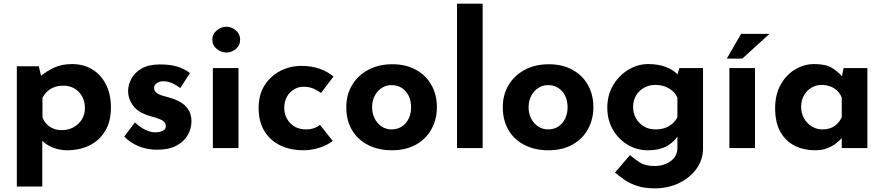

<svg xmlns="http://www.w3.org/2000/svg" viewBox="-20 -809 4831 1049"><path d="M346 12Q307 12 269.5 -2.5Q232 -17 207 -44L211 -85V210H72V-447H192L212 -362L201 -392Q235 -421 277 -440Q319 -459 374 -459Q435 -459 483 -430.5Q531 -402 558.5 -348.5Q586 -295 586 -220Q586 -146 555 -94Q524 -42 470 -15Q416 12 346 12ZM318 -98Q352 -98 380.5 -113Q409 -128 426.5 -155.5Q444 -183 444 -218Q444 -255 428.5 -282.5Q413 -310 386.5 -325.5Q360 -341 328 -341Q300 -341 278.5 -333.5Q257 -326 240.5 -311.5Q224 -297 212 -275V-168Q220 -147 235 -131Q250 -115 271.5 -106.5Q293 -98 318 -98Z M838 9Q784 9 737.5 -10Q691 -29 659 -63L717 -140Q749 -111 776.5 -98.5Q804 -86 826 -86Q843 -86 856.5 -89.5Q870 -93 878 -100.5Q886 -108 886 -120Q886 -137 872.5 -147Q859 -157 838 -163.5Q817 -170 793 -177Q733 -196 706.5 -232.5Q680 -269 680 -312Q680 -345 697.5 -378.5Q715 -412 753.5 -434.5Q792 -457 853 -457Q908 -457 946 -446Q984 -435 1018 -410L965 -328Q946 -343 922.5 -353.5Q899 -364 879 -365Q861 -366 848.5 -361Q836 -356 829 -348Q822 -340 822 -331Q821 -312 836.5 -301Q852 -290 876 -284Q900 -278 923 -270Q955 -260 978 -243Q1001 -226 1013.5 -202.5Q1026 -179 1026 -146Q1026 -106 1005.5 -70.5Q985 -35 943.5 -13Q902 9 838 9Z M1143 -437H1283V0H1143ZM1140 -592Q1140 -623 1164.5 -643Q1189 -663 1217 -663Q1245 -663 1268.5 -643Q1292 -623 1292 -592Q1292 -561 1268.5 -541.5Q1245 -522 1217 -522Q1189 -522 1164.5 -541.5Q1140 -561 1140 -592Z M1798 -39Q1769 -16 1725.5 -2Q1682 12 1640 12Q1565 12 1509.5 -15.5Q1454 -43 1423.5 -94.5Q1393 -146 1393 -219Q1393 -292 1426 -343.5Q1459 -395 1512.5 -422Q1566 -449 1625 -449Q1684 -449 1727.5 -433Q1771 -417 1802 -391L1734 -301Q1720 -312 1695.5 -323.5Q1671 -335 1638 -335Q1609 -335 1585 -320Q1561 -305 1547 -279Q1533 -253 1533 -219Q1533 -187 1548 -160Q1563 -133 1589.5 -117.5Q1616 -102 1652 -102Q1675 -102 1694.5 -108.5Q1714 -115 1728 -127Z M1872 -224Q1872 -291 1903.5 -344Q1935 -397 1992 -427.5Q2049 -458 2123 -458Q2198 -458 2253 -427.5Q2308 -397 2337.5 -344Q2367 -291 2367 -224Q2367 -157 2337.5 -103.5Q2308 -50 2253 -19Q2198 12 2121 12Q2049 12 1992.5 -16Q1936 -44 1904 -97Q1872 -150 1872 -224ZM2013 -223Q2013 -189 2027 -161.5Q2041 -134 2065 -118Q2089 -102 2119 -102Q2152 -102 2176 -118Q2200 -134 2213 -161.5Q2226 -189 2226 -223Q2226 -258 2213 -285Q2200 -312 2176 -328Q2152 -344 2119 -344Q2089 -344 2065 -328Q2041 -312 2027 -285Q2013 -258 2013 -223Z M2477 -789H2617V0H2477Z M2727 -224Q2727 -291 2758.5 -344Q2790 -397 2847 -427.5Q2904 -458 2978 -458Q3053 -458 3108 -427.5Q3163 -397 3192.5 -344Q3222 -291 3222 -224Q3222 -157 3192.5 -103.5Q3163 -50 3108 -19Q3053 12 2976 12Q2904 12 2847.5 -16Q2791 -44 2759 -97Q2727 -150 2727 -224ZM2868 -223Q2868 -189 2882 -161.5Q2896 -134 2920 -118Q2944 -102 2974 -102Q3007 -102 3031 -118Q3055 -134 3068 -161.5Q3081 -189 3081 -223Q3081 -258 3068 -285Q3055 -312 3031 -328Q3007 -344 2974 -344Q2944 -344 2920 -328Q2896 -312 2882 -285Q2868 -258 2868 -223Z M3558 220Q3499 220 3458.5 206Q3418 192 3390 172Q3362 152 3340 134L3422 38Q3445 59 3475.5 78.5Q3506 98 3556 98Q3589 98 3617.5 86.5Q3646 75 3663.5 53Q3681 31 3681 -2V-98L3686 -73Q3670 -39 3628 -13.5Q3586 12 3518 12Q3459 12 3408.5 -18.5Q3358 -49 3328 -101.5Q3298 -154 3298 -221Q3298 -290 3330 -343.5Q3362 -397 3413 -428Q3464 -459 3521 -459Q3578 -459 3619.5 -442.5Q3661 -426 3682 -402L3677 -389L3692 -437H3821V0Q3821 64 3785 113.5Q3749 163 3689.5 191.5Q3630 220 3558 220ZM3439 -225Q3439 -190 3455 -162Q3471 -134 3498.5 -118Q3526 -102 3560 -102Q3589 -102 3611.5 -109.5Q3634 -117 3651.5 -131.5Q3669 -146 3681 -168V-275Q3672 -297 3654 -312.5Q3636 -328 3612.5 -336.5Q3589 -345 3560 -345Q3526 -345 3498.5 -329.5Q3471 -314 3455 -287Q3439 -260 3439 -225Z M3965 -437H4105V0H3965ZM4184 -624 4036 -489H3951L4029 -624Z M4433 12Q4372 12 4322.5 -12.5Q4273 -37 4244 -88Q4215 -139 4215 -218Q4215 -292 4245 -346Q4275 -400 4324 -429.5Q4373 -459 4428 -459Q4493 -459 4526.5 -437.5Q4560 -416 4582 -390L4576 -373L4589 -437H4719V0H4579V-95L4590 -65Q4588 -65 4578 -53.5Q4568 -42 4548.5 -26.5Q4529 -11 4500.5 0.5Q4472 12 4433 12ZM4473 -102Q4498 -102 4518 -109.5Q4538 -117 4553 -131.5Q4568 -146 4579 -168V-275Q4571 -297 4555 -312.5Q4539 -328 4517 -336.5Q4495 -345 4468 -345Q4438 -345 4412.5 -329.5Q4387 -314 4372 -287Q4357 -260 4357 -225Q4357 -190 4373 -162Q4389 -134 4415.5 -118Q4442 -102 4473 -102Z"/></svg>

Font: Josefin Sans Thin
Style: Bold
Weight: 700
Version: Version 2.000